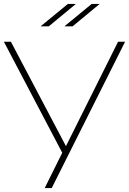

<svg xmlns="http://www.w3.org/2000/svg" viewBox="-20 -964 661 984"><path d="M621 -750 245 0H209L299 -181L0 -750H36L318 -215L585 -750ZM328 -944H369L230 -829H188ZM450 -944H491L352 -829H310Z"/></svg>

Font: Poiret One
Style: Regular
Weight: 400
Designer: Denis Masharov (denis.masharov@gmail.com), Cyreal (Charset Expansion)
Foundry: Denis Masharov
Version: Version 1.101